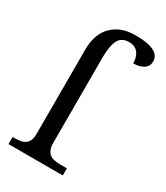

<svg xmlns="http://www.w3.org/2000/svg" viewBox="-179 -790 750 867"><g transform="rotate(30 196.0 -356.0)"><path d="M12.7 0V-37.1H22.5Q39.1 -37.1 53.2 -39.6Q67.4 -42 77.6 -49.1Q87.9 -56.2 93.8 -69.3Q99.6 -82.5 99.6 -104.5V-543Q99.6 -584.5 111.1 -616Q122.6 -647.5 144.3 -668.7Q166 -689.9 195.6 -701.2Q225.1 -712.4 262.7 -712.4Q299.8 -712.4 324.2 -708Q348.6 -703.6 364 -694.8Q379.4 -686 385.7 -674.6Q392.1 -663.1 392.1 -648.9Q392.1 -624 371.3 -610.6Q350.6 -597.2 318.4 -597.2Q318.4 -610.8 314.9 -624.3Q311.5 -637.7 304.4 -647.9Q297.4 -658.2 285.9 -664.8Q274.4 -671.4 255.4 -671.4Q214.8 -671.4 200 -640.6Q185.1 -609.9 185.1 -551.3V-104.5Q185.1 -82.5 191.7 -69.3Q198.2 -56.2 208.3 -49.1Q218.3 -42 232.7 -39.6Q247.1 -37.1 261.7 -37.1H295.9V0Z"/></g></svg>

Font: MUA Office
Style: Regular
Weight: 400
Designer: Khon Soe Zaw Thu
Foundry: Myanmar Unicode
Version: Version 2.10 June 24, 2017